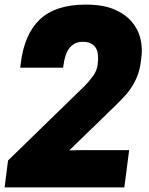

<svg xmlns="http://www.w3.org/2000/svg" viewBox="-29 -814 649 834"><path d="M532 -162 511 0H-9L6 -117L338 -440Q358 -460 375 -483.5Q392 -507 395 -533L396 -543Q401 -591 383 -611.5Q365 -632 336 -632H326Q297 -632 275 -608Q253 -584 245 -520H59L61 -537Q76 -665 144 -729.5Q212 -794 344 -794Q419 -794 467.5 -773Q516 -752 543.5 -719.5Q571 -687 580.5 -648Q590 -609 586 -573L584 -555Q580 -521 571.5 -495Q563 -469 549 -445.5Q535 -422 515.5 -400Q496 -378 470 -353L272 -161L342 -162Z"/></svg>

Font: Tanohe Sans Black
Style: Italic
Weight: 900
Designer: Village Type and Design LLC & Cristiano Sobral
Foundry: Cooper Hewitt Smithsonian Design Museum
Version: Version 1.00;January 12, 2020;FontCreator 12.0.0.2547 64-bit